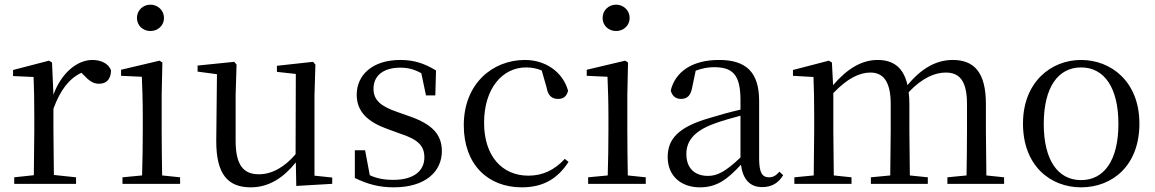

<svg xmlns="http://www.w3.org/2000/svg" viewBox="-20 -788 4953 823"><path d="M124 0H306V-28L211 -38L209 -229V-322C239 -403 276 -451 329 -476L338 -467C361 -443 378 -429 404 -429C439 -429 455 -451 456 -486C446 -515 414 -531 376 -531C309 -531 242 -473 209 -382L203 -520L190 -528L36 -488V-462L124 -458C126 -408 127 -358 127 -289V-229L125 -37L41 -28V0Z M625 -655C656 -655 683 -678 683 -711C683 -744 656 -768 625 -768C593 -768 567 -744 567 -711C567 -678 593 -655 625 -655ZM588 0H752V-28L675 -36C674 -92 673 -175 673 -229V-380L676 -520L664 -528L499 -489V-463L588 -459C590 -409 592 -356 592 -289V-229C592 -175 591 -92 589 -36L505 -28V0Z M1250 9 1404 0V-27L1328 -35V-380L1332 -511L1322 -523L1167 -506V-480L1248 -471L1247 -127C1201 -73 1147 -41 1090 -41C1025 -41 990 -78 990 -185V-380L994 -511L984 -523L827 -507V-481L910 -470L907 -186C906 -37 960 15 1055 15C1134 15 1197 -28 1248 -92Z M1668 15C1804 15 1874 -53 1874 -140C1874 -210 1835 -255 1734 -290L1683 -308C1610 -333 1581 -360 1581 -408C1581 -461 1620 -498 1696 -498C1728 -498 1756 -491 1786 -474L1806 -379H1846L1849 -486C1799 -516 1756 -531 1696 -531C1576 -531 1509 -466 1509 -382C1509 -307 1560 -264 1641 -235L1693 -216C1774 -190 1799 -162 1799 -113C1799 -56 1754 -17 1666 -17C1624 -17 1593 -24 1565 -37L1545 -144H1501V-25C1555 1 1604 15 1668 15Z M2217 15C2312 15 2372 -25 2417 -94L2401 -107C2356 -58 2305 -35 2245 -35C2133 -35 2055 -118 2055 -262C2055 -408 2133 -499 2235 -499C2258 -499 2280 -495 2302 -486L2323 -413C2329 -378 2345 -364 2373 -364C2395 -364 2409 -375 2415 -399C2393 -479 2319 -531 2230 -531C2092 -531 1968 -430 1968 -251C1968 -84 2070 15 2217 15Z M2621 -655C2652 -655 2679 -678 2679 -711C2679 -744 2652 -768 2621 -768C2589 -768 2563 -744 2563 -711C2563 -678 2589 -655 2621 -655ZM2584 0H2748V-28L2671 -36C2670 -92 2669 -175 2669 -229V-380L2672 -520L2660 -528L2495 -489V-463L2584 -459C2586 -409 2588 -356 2588 -289V-229C2588 -175 2587 -92 2585 -36L2501 -28V0Z M3247 14C3286 14 3316 -2 3337 -37L3321 -52C3305 -34 3293 -28 3276 -28C3249 -28 3234 -45 3234 -108V-355C3234 -479 3178 -531 3062 -531C2949 -531 2875 -482 2855 -400C2861 -377 2876 -364 2899 -364C2924 -364 2941 -377 2947 -413L2962 -485C2989 -495 3014 -500 3040 -500C3119 -500 3154 -470 3154 -359V-318C3110 -308 3063 -295 3021 -282C2889 -244 2842 -193 2842 -115C2842 -32 2901 15 2980 15C3052 15 3097 -18 3156 -82C3164 -22 3192 14 3247 14ZM3154 -113C3091 -53 3055 -34 3015 -34C2959 -34 2922 -66 2922 -128C2922 -183 2955 -226 3039 -257C3073 -270 3113 -281 3154 -292Z M4121 0H4284V-28L4208 -36L4206 -229V-343C4206 -477 4156 -531 4064 -531C3995 -531 3931 -497 3870 -423C3853 -499 3809 -531 3742 -531C3674 -531 3612 -494 3551 -423L3546 -520L3533 -528L3379 -488V-463L3467 -458C3469 -408 3470 -358 3470 -290V-229L3468 -36L3385 -28V0H3630V-28L3554 -36L3552 -229V-389C3613 -453 3665 -477 3711 -477C3765 -477 3798 -440 3798 -342V-229L3796 -36L3713 -28V0H3957V-28L3880 -36L3878 -229V-342C3878 -360 3877 -377 3875 -393C3935 -456 3989 -477 4034 -477C4091 -477 4125 -444 4125 -342V-229C4125 -173 4124 -92 4123 -36L4041 -28V0Z M4614 15C4747 15 4864 -77 4864 -258C4864 -438 4743 -531 4614 -531C4486 -531 4365 -437 4365 -258C4365 -78 4482 15 4614 15ZM4614 -16C4515 -16 4454 -101 4454 -257C4454 -413 4515 -499 4614 -499C4713 -499 4774 -413 4774 -257C4774 -101 4713 -16 4614 -16Z"/></svg>

Font: Noto Serif CJK TC
Style: Regular
Weight: 400
Designer: Ryoko NISHIZUKA 西塚涼子 (kana & ideographs); Frank Grießhammer (Latin, Greek & Cyrillic); Wenlong ZHANG 张文龙 (bopomofo); San
Foundry: Adobe
Version: Version 2.001;hotconv 1.1.0;makeotfexe 2.6.0